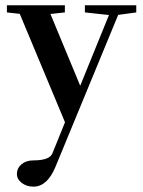

<svg xmlns="http://www.w3.org/2000/svg" viewBox="-20 -448 538 721"><path d="M105.5 252.9Q80.1 252.9 61.8 239Q43.5 225.1 43.5 205.1Q43.5 183.6 60.8 168.9Q78.1 154.3 105.5 154.3Q166 154.3 176.8 127.9L224.1 11.2L54.2 -396L5.9 -401.4V-428.2H223.6V-401.4L169.4 -395.5L281.2 -126L389.2 -391.6L298.8 -401.4V-428.2H491.7V-401.4L423.8 -392.1L188 179.2Q157.2 252.9 105.5 252.9Z"/></svg>

Font: Elstob 14pt SemiBold
Style: Regular
Weight: 600
Designer: Peter S. Baker
Version: Version 1.015